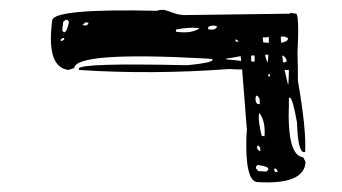

<svg xmlns="http://www.w3.org/2000/svg" viewBox="-20 -486 700 393"><path d="M585.9 -458Q592.8 -457 588.9 -376Q589.8 -352.5 589.8 -320.3Q607.4 -219.7 604.5 -174.8H601.6Q589.8 -175.8 587.9 -235.4Q579.1 -285.2 573.2 -286.1H571.3V-272.5Q567.4 -167 600.6 -164.1L605.5 -154.3Q602.5 -107.4 506.8 -113.3Q481.4 -115.2 484.4 -208L485.4 -219.7L475.6 -343.8Q462.9 -343.8 449.2 -344.7Q291 -333 141.6 -342.8V-345.7Q143.6 -357.4 363.3 -352.5Q414.1 -357.4 415 -363.3V-365.2L402.3 -366.2Q135.7 -380.9 131.8 -346.7L120.1 -342.8Q74.2 -348.6 86.9 -444.3Q89.8 -468.8 302.7 -463.9Q302.7 -465.8 316.4 -465.8L342.8 -457L354.5 -455.1L574.2 -458V-460Q576.2 -460 577.1 -459H579.1ZM515.6 -208 521.5 -207V-208Q523.4 -237.3 511.7 -253.9H510.7L509.8 -250Q508.8 -235.4 515.6 -208ZM340.8 -425.8 339.8 -420.9H341.8Q370.1 -417 386.7 -426.8L387.7 -428.7H383.8Q369.1 -430.7 340.8 -425.8ZM508.8 -135.7 525.4 -134.8 529.3 -138.7V-139.6Q530.3 -144.5 512.7 -147.5L506.8 -148.4L503.9 -144.5V-141.6ZM109.4 -441.4 107.4 -423.8 110.4 -419.9H111.3Q116.2 -419.9 120.1 -436.5L121.1 -441.4L118.2 -445.3H114.3ZM443.4 -364.3H444.3Q460 -363.3 473.6 -361.3L472.7 -371.1Q459 -368.2 443.4 -366.2ZM570.3 -313.5V-315.4Q571.3 -330.1 571.3 -342.8Q567.4 -342.8 562.5 -342.8Q565.4 -329.1 569.3 -313.5ZM569.3 -405.3V-408.2L562.5 -411.1Q558.6 -411.1 554.7 -411.1Q554.7 -405.3 555.7 -398.4Q566.4 -400.4 569.3 -405.3ZM519.5 -399.4Q525.4 -398.4 530.3 -398.4Q530.3 -404.3 530.3 -410.2Q523.4 -409.2 517.6 -409.2Q518.6 -404.3 518.6 -399.4ZM406.2 -429.7V-425.8H407.2Q420.9 -423.8 423.8 -430.7V-432.6L418 -433.6Q407.2 -433.6 406.2 -429.7ZM507.8 -273.4 511.7 -272.5V-274.4Q512.7 -287.1 505.9 -290H503.9L502.9 -283.2Q503.9 -273.4 507.8 -273.4ZM501 -359.4V-362.3Q502 -369.1 500 -373Q497.1 -372.1 494.1 -372.1Q494.1 -365.2 494.1 -360.4Q498 -360.4 501 -359.4ZM566.4 -360.4V-362.3Q566.4 -367.2 559.6 -372.1H557.6Q558.6 -365.2 559.6 -358.4Q566.4 -358.4 566.4 -360.4ZM528.3 -359.4 529.3 -374Q526.4 -374 522.5 -374Q525.4 -359.4 528.3 -359.4ZM149.4 -435.5V-434.6L156.2 -433.6L160.2 -436.5L161.1 -439.5L155.3 -440.4ZM510.7 -176.8H512.7V-183.6L509.8 -187.5H506.8L505.9 -182.6ZM543.9 -133.8H547.9V-136.7L544.9 -140.6H541V-137.7ZM104.5 -405.3V-402.3H107.4L111.3 -405.3V-408.2H108.4ZM461.9 -405.3V-401.4L468.8 -400.4L465.8 -404.3ZM528.3 -330.1 532.2 -329.1V-335.9L529.3 -333Z"/></svg>

Font: Love Ya Like A Sister
Style: Regular
Weight: 400
Designer: Kimberly Geswein
Foundry: Kimberly Geswein
Version: Version 1.002 2007